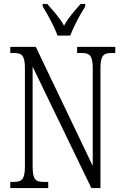

<svg xmlns="http://www.w3.org/2000/svg" viewBox="-20 -951 626 971"><path d="M271 -771H335C352 -816 386 -880 411 -918V-931H388C356 -895 327 -864 304 -821C280 -864 250 -895 219 -931H196V-918C220 -880 255 -816 271 -771ZM32 0H224V-31H203C160 -31 145 -41 145 -111V-614L442 0H488V-603C488 -672 504 -683 546 -683H563V-714H370V-683H391C433 -683 449 -672 449 -605V-112L161 -714H32V-683H48C90 -683 106 -673 106 -605V-111C106 -41 90 -31 46 -31H32Z"/></svg>

Font: Noto Serif Myanmar ExtraCondensed Light
Style: Regular
Weight: 300
Width: 2
Designer: Ben Mitchell and the Monotype Design Team
Foundry: Monotype Imaging Inc.
Version: Version 2.106